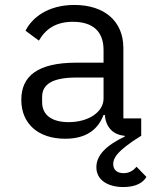

<svg xmlns="http://www.w3.org/2000/svg" viewBox="-20 -548 640 775"><path d="M550 -70H478V-354C478 -463 401 -528 280 -528C175 -528 110 -478 83 -424L137 -384C164 -431 206 -460 274 -460C354 -460 398 -422 398 -346V-295H288C132 -295 66 -241 66 -145C66 -48 135 12 243 12C327 12 375 -24 398 -84H403C407 -37 434 -4 483 0L484 3C408 39 369 79 369 127C369 180 417 207 478 207C529 207 558 189 571 166L531 125C517 142 500 151 479 151C458 151 437 142 437 114C437 94 446 64 550 0ZM398 -235V-150C398 -97 339 -55 257 -55C190 -55 150 -83 150 -136V-157C150 -208 192 -235 288 -235Z"/></svg>

Font: IBM Mono
Style: Regular
Weight: 400
Monospace: yes
Designer: Mike Abbink, Paul van der Laan, Pieter van Rosmalen
Foundry: Bold Monday
Version: Version 2.3